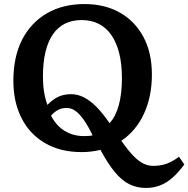

<svg xmlns="http://www.w3.org/2000/svg" viewBox="-20 -737 930 948"><path d="M701 191Q656 191 618.5 172.5Q581 154 546.5 112Q512 70 476 3Q455 8 431.5 11Q408 14 384 14Q278 14 202 -30.5Q126 -75 86 -154.5Q46 -234 46 -338Q46 -457 89.5 -541.5Q133 -626 212 -671.5Q291 -717 397 -717Q497 -717 571.5 -675Q646 -633 688 -555Q730 -477 730 -369Q730 -261 691 -176Q652 -91 579 -42Q612 5 638 32Q664 59 688 70.5Q712 82 736 82Q772 82 801 72Q830 62 864 37L890 75Q861 115 831 141Q801 167 769 179Q737 191 701 191ZM395 -65Q409 -65 420 -66Q431 -67 437 -69Q420 -105 404 -130Q388 -155 372.5 -171.5Q357 -188 341.5 -196Q326 -204 309 -204Q285 -204 267 -194.5Q249 -185 232 -166Q249 -133 272.5 -111Q296 -89 327 -77Q358 -65 395 -65ZM521 -129Q551 -161 566.5 -217.5Q582 -274 582 -350Q582 -421 568.5 -474.5Q555 -528 529.5 -564.5Q504 -601 467 -619.5Q430 -638 383 -638Q338 -638 302.5 -621Q267 -604 242.5 -569.5Q218 -535 205 -482.5Q192 -430 192 -359Q192 -318 197.5 -284Q203 -250 214 -219Q240 -246 267.5 -259Q295 -272 331 -272Q364 -272 395 -256Q426 -240 457 -208.5Q488 -177 521 -129Z"/></svg>

Font: Literata 18pt SemiBold
Style: Regular
Weight: 600
Designer: Latin by Veronika Burian and Jose Scaglione. Greek by Irene Vlachou. Cyrillic by Vera Evstafieva.
Foundry: TypeTogether
Version: Version 3.103;gftools[0.9.29]